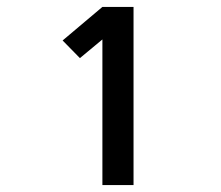

<svg xmlns="http://www.w3.org/2000/svg" viewBox="-20 -858 640 555"><path d="M276 -323V-744L211 -690L161 -741L276 -838H366V-323Z"/></svg>

Font: Iosevka Fixed Extended
Style: Bold
Weight: 700
Width: 7
Monospace: yes
Designer: Belleve Invis
Foundry: Belleve Invis
Version: Version 24.1.1; ttfautohint (v1.8.4)